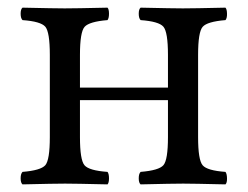

<svg xmlns="http://www.w3.org/2000/svg" viewBox="-20 -482 651 504"><path d="M500 -337.9V-122.1Q500 -62 512 -48.1Q523.9 -34.2 571.8 -30.8Q575.7 -25.9 575.9 -13.9Q576.2 -2 571.8 2Q485.8 0 460.9 0Q433.1 0 349.1 2Q344.2 -2 344.2 -13.9Q344.2 -25.9 349.1 -30.8Q397 -34.7 408.9 -48.3Q420.9 -62 420.9 -122.1V-219.2H189.9V-122.1Q189.9 -62 201.9 -48.1Q213.9 -34.2 262.2 -30.8Q266.1 -25.9 266.1 -13.9Q266.1 -2 262.2 2Q176.3 0 150.9 0Q123 0 39.1 2Q34.2 -2 34.2 -13.9Q34.2 -25.9 39.1 -30.8Q86.9 -34.7 98.9 -48.3Q110.8 -62 110.8 -122.1V-337.9Q110.8 -397.9 98.9 -411.9Q86.9 -425.8 39.1 -429.2Q34.2 -434.1 34.2 -446Q34.2 -458 39.1 -461.9Q125 -460 149.9 -460Q177.7 -460 262.2 -461.9Q266.1 -458 266.1 -446Q266.1 -434.1 262.2 -429.2Q214.4 -425.3 202.1 -411.6Q189.9 -397.9 189.9 -337.9V-252H420.9V-337.9Q420.9 -397.9 408.9 -411.9Q397 -425.8 349.1 -429.2Q344.2 -434.1 344.2 -446Q344.2 -458 349.1 -461.9Q435.1 -460 460 -460Q487.8 -460 571.8 -461.9Q575.7 -458 575.9 -446Q576.2 -434.1 571.8 -429.2Q523.9 -425.3 512 -411.6Q500 -397.9 500 -337.9Z"/></svg>

Font: Linux Libertine Capitals
Style: Small Caps
Weight: 400
Designer: Philipp H. Poll
Foundry: Philipp H. Poll
Version: Version 5.1.3